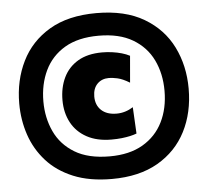

<svg xmlns="http://www.w3.org/2000/svg" viewBox="-51 -759 897 828"><g transform="rotate(-5 397.0 -345.0)"><path d="M401 14.5Q304 14.5 234 -14.5Q164 -43.5 119 -93.8Q74 -144 52.2 -208.5Q30.5 -273 30.5 -344Q30.5 -444.5 70.8 -526.2Q111 -608 192 -656Q273 -704 395.5 -704Q519.5 -704 601.5 -655.5Q683.5 -607 723.8 -525.5Q764 -444 764 -345Q764 -241.5 722.5 -160.2Q681 -79 600 -32.2Q519 14.5 401 14.5ZM413.5 -155Q351 -155 307 -179Q263 -203 240.2 -245.5Q217.5 -288 217.5 -342.5Q217.5 -397 238.2 -440.2Q259 -483.5 300.8 -508.2Q342.5 -533 406 -533Q427.5 -533 449.2 -530Q471 -527 490.2 -521.5Q509.5 -516 524.5 -508L514.5 -392.5Q484 -411 461.8 -415.8Q439.5 -420.5 425.5 -420.5Q394 -420.5 374.8 -400.8Q355.5 -381 355.5 -346.5Q355.5 -309 379.2 -286.8Q403 -264.5 445.5 -264.5Q464.5 -264.5 482.5 -270Q500.5 -275.5 517 -286L523 -171.5Q510 -166.5 494 -163Q478 -159.5 458 -157.2Q438 -155 413.5 -155ZM400 -83.5Q485.5 -83.5 543.2 -117.2Q601 -151 630.2 -209.8Q659.5 -268.5 659.5 -345Q659.5 -419 631 -478Q602.5 -537 544.2 -571.5Q486 -606 396.5 -606Q308 -606 250 -571.8Q192 -537.5 163.5 -478Q135 -418.5 135 -344Q135 -273 162.5 -213.8Q190 -154.5 248.5 -119Q307 -83.5 400 -83.5Z"/></g></svg>

Font: Commissioner Thin ExtraBold
Style: Regular
Weight: 800
Version: Version 1.000